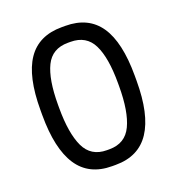

<svg xmlns="http://www.w3.org/2000/svg" viewBox="-130 -819 863 932"><g transform="rotate(-20 301.0 -353.0)"><path d="M291.5 5.9Q172.4 5.9 114.7 -81.8Q57.1 -169.4 57.1 -342.8V-369.1Q57.1 -542.5 114.7 -627.2Q172.4 -711.9 291.5 -711.9H310.1Q428.7 -711.9 486.6 -627.2Q544.4 -542.5 544.4 -369.1V-342.8Q544.4 -169.4 486.6 -81.8Q428.7 5.9 310.1 5.9ZM293.9 -630.4Q212.4 -630.4 179.2 -562.7Q146 -495.1 146 -363.8V-347.7Q146 -216.3 179.2 -146Q212.4 -75.7 293.9 -75.7H307.1Q388.7 -75.7 422.1 -146Q455.6 -216.3 455.6 -347.7V-363.8Q455.6 -495.1 422.1 -562.7Q388.7 -630.4 307.1 -630.4Z"/></g></svg>

Font: Kay Pho Du SemiBold
Style: Regular
Weight: 600
Designer: Victor Gaultney, Khu Oo Reh
Foundry: SIL International
Version: Version 3.000